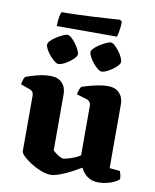

<svg xmlns="http://www.w3.org/2000/svg" viewBox="-93 -919 802 994"><g transform="rotate(10 308.5 -422.5)"><path d="M243 4Q217 4 188.5 -7.5Q160 -19 135 -35Q110 -51 94.5 -66.5Q79 -82 79 -90V-385Q79 -395 74 -402.5Q69 -410 60 -413L10 -431Q12 -443 15 -453.5Q18 -464 24 -472Q41 -479 79 -489.5Q117 -500 154 -500Q193 -500 214.5 -477.5Q236 -455 236 -419V-123Q241 -118 251.5 -110Q262 -102 273 -96Q284 -90 291 -90Q298 -90 314.5 -94.5Q331 -99 349.5 -106.5Q368 -114 380 -123V-385Q380 -394 375 -401.5Q370 -409 361 -413L304 -430Q306 -445 311 -456.5Q316 -468 319 -472Q330 -476 353 -482.5Q376 -489 403.5 -494.5Q431 -500 455 -500Q494 -500 515.5 -477.5Q537 -455 537 -419V-83L591 -78Q594 -72 597 -61.5Q600 -51 600 -37Q595 -29 577.5 -20Q560 -11 537 -5.5Q514 0 494 0Q455 0 432 -18.5Q409 -37 398 -61Q380 -50 350 -34Q320 -18 290 -7Q260 4 243 4ZM408 -568Q400 -568 387.5 -578Q375 -588 363 -602.5Q351 -617 343 -632.5Q335 -648 335 -657Q335 -666 346 -677.5Q357 -689 373.5 -699.5Q390 -710 406 -717.5Q422 -725 431 -725Q440 -725 451.5 -714.5Q463 -704 474.5 -689Q486 -674 493 -659Q500 -644 500 -634Q500 -624 483 -608Q466 -592 444 -580Q422 -568 408 -568ZM181 -568Q173 -568 160.5 -578Q148 -588 135.5 -602.5Q123 -617 115 -632Q107 -647 107 -657Q107 -666 118 -677.5Q129 -689 145.5 -699.5Q162 -710 178 -717.5Q194 -725 203 -725Q212 -725 223.5 -715Q235 -705 246.5 -689.5Q258 -674 265.5 -659Q273 -644 273 -635Q273 -624 256 -608Q239 -592 217.5 -580Q196 -568 181 -568ZM140 -760Q140 -792 144 -811Q148 -830 152 -835Q185 -835 229.5 -836.5Q274 -838 320 -840.5Q366 -843 403 -845.5Q440 -848 457 -849L468 -840Q467 -812 463 -790Q459 -768 456 -760Z"/></g></svg>

Font: Texturina Medium 12pt ExtraBold
Style: Regular
Weight: 800
Version: Version 1.002